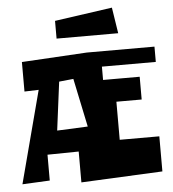

<svg xmlns="http://www.w3.org/2000/svg" viewBox="-61 -977 934 1038"><g transform="rotate(-5 406.5 -458.5)"><path d="M272.5 -877.4 585 -921.9 606.9 -781.2H272.5ZM428.7 -691.9H795.9V-608.9H503.4V-536.6H702.1V-413.1H564.9V-206.5H779.8V-16.1L338.4 4.9V-162.6L168.9 -160.2V-20L20 -12.7L151.9 -513.7L74.7 -511.2V-671.4ZM232.4 -285.6 398.9 -293 343.8 -556.2 266.1 -548.3Z"/></g></svg>

Font: Some Time Later
Style: Regular
Weight: 400
Version: Version 003.300